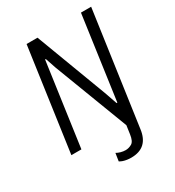

<svg xmlns="http://www.w3.org/2000/svg" viewBox="-205 -805 1010 1110"><g transform="rotate(-30 300.0 -250.0)"><path d="M342 186Q329 186 315 184Q301 182 289 178Q277 174 268 168L276 116Q288 123 304 127.5Q320 132 336 132Q357 132 377 120.5Q397 109 403 65L411 9L223 -484L199 -555H194L116 0H49L146 -686H219L396 -216L426 -130H431L509 -686H577L470 69Q455 186 342 186Z"/></g></svg>

Font: Chivo Mono Medium ExtraLight
Style: Italic
Weight: 250
Italic angle: -8.05°
Monospace: yes
Version: Version 1.008